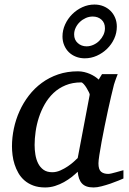

<svg xmlns="http://www.w3.org/2000/svg" viewBox="-20 -805 561 837"><path d="M371.1 -392.1Q371.6 -394.5 367.4 -403.3Q363.3 -412.1 357.4 -421.6Q351.6 -431.2 345 -438.5Q338.4 -445.8 334 -445.8Q295.9 -445.8 265.9 -433.3Q235.8 -420.9 213.4 -399.7Q190.9 -378.4 175 -350.6Q159.2 -322.8 149.4 -292.5Q139.6 -262.2 135.3 -231.4Q130.9 -200.7 130.9 -172.9Q130.9 -151.9 134.3 -130.9Q137.7 -109.9 146.2 -92.8Q154.8 -75.7 169.7 -64.9Q184.6 -54.2 208 -54.2Q225.6 -54.2 243.2 -62Q260.7 -69.8 275.9 -80.1Q291 -90.3 302.2 -100.6Q313.5 -110.8 318.8 -116.2ZM518.1 -26.9Q512.2 -24.4 496.6 -17.8Q481 -11.2 461.7 -4.6Q442.4 2 422.6 7.1Q402.8 12.2 388.2 12.2Q370.1 12.2 357.7 7.8Q345.2 3.4 337.2 -5.4Q329.1 -14.2 324.7 -26.9Q320.3 -39.6 318.8 -56.2Q307.6 -45.4 292.5 -33.4Q277.3 -21.5 259 -11.2Q240.7 -1 220 5.6Q199.2 12.2 176.8 12.2Q147.5 12.2 125.2 3.9Q103 -4.4 86.9 -18.3Q70.8 -32.2 60.3 -50.5Q49.8 -68.8 43.5 -88.6Q37.1 -108.4 34.7 -128.7Q32.2 -148.9 32.2 -167Q32.2 -205.6 40.5 -244.9Q48.8 -284.2 65.2 -320.6Q81.5 -356.9 106 -388.7Q130.4 -420.4 162.4 -443.8Q194.3 -467.3 233.6 -480.7Q272.9 -494.1 319.8 -494.1Q333.5 -494.1 346.9 -491Q360.4 -487.8 372.1 -482.7Q383.8 -477.5 393.6 -471.2Q403.3 -464.8 410.2 -458L424.8 -481.9H493.2Q490.7 -476.1 487.8 -468Q484.9 -460 481.9 -451.7Q479 -443.4 476.8 -436Q474.6 -428.7 474.1 -424.8Q470.7 -411.6 464.4 -385Q458 -358.4 450.9 -325.2Q443.8 -292 436.3 -255.6Q428.7 -219.2 422.9 -186.8Q417 -154.3 413.1 -129.2Q409.2 -104 409.2 -92.8Q409.2 -66.4 420.4 -56.6Q431.6 -46.9 452.1 -46.9Q457 -46.9 466.6 -49.1Q476.1 -51.3 486.3 -54.2Q496.6 -57.1 505.4 -59.6Q514.2 -62 518.1 -63ZM437.5 -682.1Q437.5 -705.6 422.4 -719.2Q407.2 -732.9 384.3 -732.9Q368.7 -732.9 354.2 -726.6Q339.8 -720.2 328.4 -709.5Q316.9 -698.7 310.1 -684.6Q303.2 -670.4 303.2 -654.8Q303.2 -631.3 319.1 -617.2Q335 -603 357.4 -603Q372.6 -603 387.2 -609.6Q401.9 -616.2 412.8 -627.2Q423.8 -638.2 430.7 -652.3Q437.5 -666.5 437.5 -682.1ZM349.6 -550.8Q328.6 -550.8 310.8 -557.9Q293 -564.9 280 -577.6Q267.1 -590.3 259.8 -607.9Q252.4 -625.5 252.4 -646Q252.4 -673.3 263.9 -698.5Q275.4 -723.6 294.7 -742.9Q314 -762.2 339.1 -773.7Q364.3 -785.2 391.6 -785.2Q412.6 -785.2 430.4 -778.1Q448.2 -771 461.4 -758.1Q474.6 -745.1 481.9 -727.5Q489.3 -710 489.3 -689Q489.3 -661.1 477.8 -636.2Q466.3 -611.3 446.8 -592.3Q427.2 -573.2 402.1 -562Q377 -550.8 349.6 -550.8Z"/></svg>

Font: Charis SIL
Style: Italic
Weight: 400
Italic angle: -11°
Foundry: SIL International
Version: Version 4.112